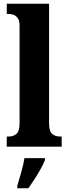

<svg xmlns="http://www.w3.org/2000/svg" viewBox="-20 -780 365 1021"><path d="M16 0V-54H27Q51 -54 67.5 -68Q84 -82 84 -125V-646Q84 -672 73.5 -685Q63 -698 49.5 -702Q36 -706 27 -706H16V-760H241V-125Q241 -82 257.5 -68Q274 -54 299 -54H308V0ZM72 208Q81 178 93 136Q105 94 110 61H219V71Q211 92 196 119Q181 146 163.5 173Q146 200 131 221H72Z"/></svg>

Font: Noto Serif Thai Condensed ExtraBold
Style: Regular
Weight: 800
Width: 3
Designer: Monotype Design Team
Foundry: Monotype Imaging Inc.
Version: Version 2.002; ttfautohint (v1.8.4.7-5d5b)